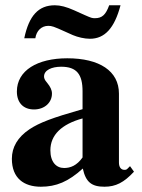

<svg xmlns="http://www.w3.org/2000/svg" viewBox="-20 -694 540 728"><path d="M394 -674C381 -638 367 -625 340 -625C329 -625 326 -626 301 -637L261 -655C232 -668 209 -674 188 -674C126 -674 90 -635 72 -549H114C118 -577 137 -596 163 -596C176 -596 183 -594 227 -574L256 -561C275 -553 300 -547 321 -547C377 -547 414 -587 437 -674ZM473 -64 463 -54C460 -51 457 -50 452 -50C438 -50 431 -61 431 -78V-339C431 -425 357 -473 235 -473C122 -473 44 -427 44 -347C44 -305 68 -279 109 -279C149 -279 177 -305 177 -339C177 -353 171 -365 158 -381C149 -391 147 -398 147 -404C147 -428 176 -441 212 -441C271 -441 293 -412 293 -348V-280C177 -247 130 -229 92 -204C47 -174 25 -136 25 -92C25 -18 71 14 135 14C193 14 239 -5 294 -55C305 -4 327 14 376 14C419 14 450 -2 488 -43ZM293 -97C271 -66 247 -57 223 -57C193 -57 171 -80 171 -124C171 -182 213 -223 293 -245Z"/></svg>

Font: STIXGeneral
Style: Bold
Weight: 700
Designer: MicroPress Inc., with final additions and corrections provided by Coen Hoffman, Elsevier (retired)
Version: Version 1.1.0